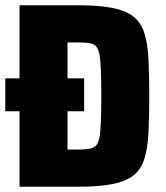

<svg xmlns="http://www.w3.org/2000/svg" viewBox="-21 -708 628 728"><path d="M53 0V-286H-1V-411H53V-688H274Q354 -688 405 -678Q456 -668 485 -645Q514 -622 526.5 -582Q539 -542 542 -483.5Q545 -425 545 -344Q545 -263 542 -204.5Q539 -146 526.5 -106Q514 -66 485 -43Q456 -20 405 -10Q354 0 274 0ZM235 -141H274Q299 -141 316 -143.5Q333 -146 342.5 -155.5Q352 -165 356 -186.5Q360 -208 361.5 -246.5Q363 -285 363 -344Q363 -404 361.5 -442.5Q360 -481 356 -502Q352 -523 342.5 -533Q333 -543 316 -545Q299 -547 274 -547H235V-411H298V-286H235Z"/></svg>

Font: Saira SemiCondensed ExtraBold
Style: Regular
Weight: 800
Width: 4
Designer: Hector Gatti with collaboration of the Omnibus-Type team
Foundry: Omnibus-Type
Version: Version 1.101